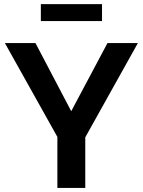

<svg xmlns="http://www.w3.org/2000/svg" viewBox="-20 -921 700 941"><path d="M180.2 -817.9V-900.9H480V-817.9ZM153.8 -710 329.1 -376 506.8 -710H655.8L397.9 -248V0H261.2V-250L3.9 -710Z"/></svg>

Font: Rawline
Style: Bold
Weight: 700
Designer: Matt McInerney, Pablo Impallari, Rodrigo Fuenzalida
Foundry: Matt McInerney, Pablo Impallari, Rodrigo Fuenzalida
Version: Version 4.020;PS 004.020;hotconv 1.0.88;makeotf.lib2.5.64775